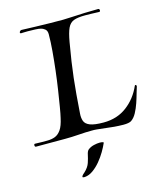

<svg xmlns="http://www.w3.org/2000/svg" viewBox="-152 -732 880 1053"><g transform="rotate(-15 288.5 -205.5)"><path d="M476 8Q451 8 414.5 4.5Q378 1 328 -5Q321 -6 313.5 -6Q306 -6 298 -6Q266 -6 225.5 -3Q185 0 147 0H-18Q-25 0 -25 -10Q-25 -18 -17 -17Q6 -16 21.5 -16Q37 -16 50 -16Q75 -16 94.5 -23.5Q114 -31 129 -52.5Q144 -74 153 -117Q158 -137 164.5 -176.5Q171 -216 179 -267.5Q187 -319 193.5 -374.5Q200 -430 204.5 -483Q209 -536 209 -578Q209 -598 197.5 -607Q186 -616 176 -618Q166 -621 143.5 -622Q121 -623 101 -623Q88 -623 78.5 -622.5Q69 -622 64 -622Q58 -622 58 -627Q58 -631 62.5 -635.5Q67 -640 72 -639Q105 -638 147 -636.5Q189 -635 231 -634.5Q273 -634 306 -634Q322 -634 355.5 -636Q389 -638 429.5 -639.5Q470 -641 505 -641H506Q514 -641 514 -631Q514 -623 505 -624Q482 -625 463 -625.5Q444 -626 427 -626Q386 -626 363.5 -617.5Q341 -609 329 -583.5Q317 -558 308 -506Q298 -449 291 -401.5Q284 -354 279 -310Q274 -266 270 -218.5Q266 -171 262 -113Q260 -89 266.5 -70.5Q273 -52 298 -42Q323 -32 375 -32Q452 -32 507.5 -74Q563 -116 592 -183Q594 -186 595 -186Q598 -186 600.5 -182.5Q603 -179 601 -175Q597 -164 590.5 -140Q584 -116 574.5 -88Q565 -60 552 -36Q539 -12 521 0Q508 8 476 8ZM324 69Q335 69 341.5 71Q348 73 346 76Q337 97 322 122.5Q307 148 287.5 171.5Q268 195 245 211.5Q222 228 198 230H193Q185 230 185 226Q185 219 201 206Q225 184 233 160Q241 136 245 116Q249 96 258 89Q272 78 291 73.5Q310 69 324 69Z"/></g></svg>

Font: Tapestry
Style: Regular
Weight: 400
Designer: Robert E. Leuschke
Foundry: Robert E. Leuschke
Version: Version 1.010; ttfautohint (v1.8.4.7-5d5b)